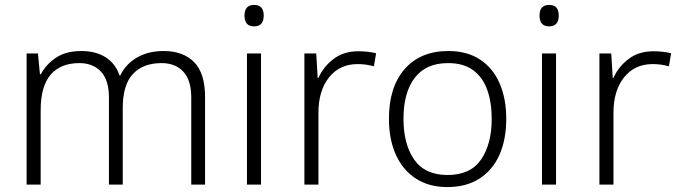

<svg xmlns="http://www.w3.org/2000/svg" viewBox="-20 -749 2758 779"><path d="M644 -542Q723 -542 767.5 -497Q812 -452 812 -355V0H756V-353Q756 -424 723.5 -458.5Q691 -493 636 -493Q560 -493 519 -448.5Q478 -404 478 -311V0H422V-353Q422 -424 389.5 -458.5Q357 -493 302 -493Q226 -493 185.5 -446Q145 -399 145 -302V0H88V-532H134L142 -448H146Q166 -487 206.5 -514.5Q247 -542 310 -542Q368 -542 408 -517Q448 -492 465 -443H468Q491 -490 536.5 -516Q582 -542 644 -542Z M1011 -729Q1050 -729 1050 -686Q1050 -642 1011 -642Q972 -642 972 -686Q972 -729 1011 -729ZM1039 -532V0H982V-532Z M1434 -541Q1473 -541 1506 -533L1497 -480Q1465 -489 1431 -489Q1358 -489 1315 -435Q1272 -381 1272 -292V0H1215V-532H1263L1269 -433H1272Q1292 -478 1333 -509.5Q1374 -541 1434 -541Z M2034 -267Q2034 -183 2006.5 -121Q1979 -59 1925.5 -24.5Q1872 10 1795 10Q1721 10 1668 -24Q1615 -58 1586.5 -120.5Q1558 -183 1558 -267Q1558 -396 1622 -469Q1686 -542 1799 -542Q1875 -542 1927.5 -507.5Q1980 -473 2007 -411Q2034 -349 2034 -267ZM1617 -267Q1617 -164 1660.5 -101.5Q1704 -39 1796 -39Q1889 -39 1932 -102Q1975 -165 1975 -267Q1975 -333 1957 -384Q1939 -435 1900 -464Q1861 -493 1798 -493Q1708 -493 1662.5 -433Q1617 -373 1617 -267Z M2208 -729Q2247 -729 2247 -686Q2247 -642 2208 -642Q2169 -642 2169 -686Q2169 -729 2208 -729ZM2236 -532V0H2179V-532Z M2631 -541Q2670 -541 2703 -533L2694 -480Q2662 -489 2628 -489Q2555 -489 2512 -435Q2469 -381 2469 -292V0H2412V-532H2460L2466 -433H2469Q2489 -478 2530 -509.5Q2571 -541 2631 -541Z"/></svg>

Font: Noto Sans Thai Looped Light
Style: Regular
Weight: 300
Designer: Sasikarn Vongin, Ben Mitchell
Foundry: The Fontpad Ltd
Version: Version 1.001; ttfautohint (v1.8.4.7-5d5b)